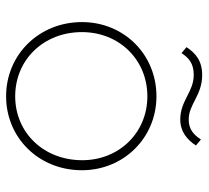

<svg xmlns="http://www.w3.org/2000/svg" viewBox="-46 -610 666 613"><g transform="rotate(90 286.5 -303.0)"><path d="M287 10C419 10 523 -94 523 -232C523 -366 419 -470 287 -470C153 -470 50 -366 50 -232C50 -96 153 10 287 10ZM82 -232C82 -351 170 -441 287 -441C403 -441 491 -351 491 -233C491 -110 403 -19 287 -19C170 -19 82 -110 82 -232ZM130 -566 149 -550C165 -574 182 -589 219 -589C273 -589 301 -546 361 -546C399 -546 425 -567 444 -596L425 -612C409 -588 392 -573 361 -573C312 -573 284 -616 219 -616C174 -616 149 -595 130 -566Z"/></g></svg>

Font: MV Cash Thin
Style: Regular
Weight: 100
Designer: Rodrigo Fuenzalida
Foundry: fragTYPE
Version: Version 1.100;Glyphs 3.1.2 (3151)